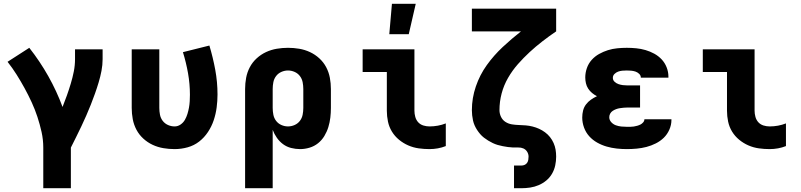

<svg xmlns="http://www.w3.org/2000/svg" viewBox="-20 -781 4240 1016"><path d="M355 215H209V0Q209 -42 200 -82.5Q191 -123 178 -162.5Q165 -202 147.5 -240Q130 -278 110 -314.5Q90 -351 68 -386Q46 -421 20 -454L135 -528Q191 -457 235.5 -378Q280 -299 311 -215Q323 -245 334 -276Q345 -307 354.5 -338.5Q364 -370 370.5 -402.5Q377 -435 377 -468V-520H523V-468Q523 -437 517 -406Q511 -375 502 -345Q493 -315 482.5 -285.5Q472 -256 460.5 -227Q449 -198 436.5 -169.5Q424 -141 410.5 -112.5Q397 -84 383 -56Q369 -28 355 0Z M904 8Q874 8 844.5 3Q815 -2 788 -14.5Q761 -27 738.5 -47.5Q716 -68 702 -94.5Q688 -121 682.5 -150.5Q677 -180 677 -210V-520H823V-210Q823 -192 826.5 -174Q830 -156 841 -141.5Q852 -127 869 -119.5Q886 -112 904 -112Q921 -112 935.5 -122Q950 -132 958.5 -147Q967 -162 972 -178.5Q977 -195 980 -211.5Q983 -228 984 -245.5Q985 -263 985 -280Q985 -337 975 -393.5Q965 -450 948 -505L1088 -540Q1107 -477 1119 -412Q1131 -347 1131 -281Q1131 -247 1126.5 -212.5Q1122 -178 1111 -145Q1100 -112 1080.5 -82.5Q1061 -53 1034 -32Q1007 -11 973 -1.5Q939 8 904 8Z M1277 215V-310Q1277 -340 1282.5 -369.5Q1288 -399 1302 -425.5Q1316 -452 1338.5 -472.5Q1361 -493 1388 -505.5Q1415 -518 1444.5 -523Q1474 -528 1504 -528Q1534 -528 1563.5 -523Q1593 -518 1620 -505.5Q1647 -493 1669.5 -472.5Q1692 -452 1706 -425.5Q1720 -399 1725.5 -369.5Q1731 -340 1731 -310V-210Q1731 -184 1728 -158.5Q1725 -133 1717.5 -108.5Q1710 -84 1696.5 -61.5Q1683 -39 1663 -23Q1643 -7 1618 0.5Q1593 8 1568 8Q1544 8 1520.5 2Q1497 -4 1478 -18Q1459 -32 1445 -52Q1431 -72 1423 -94V215ZM1504 -112Q1522 -112 1539 -119.5Q1556 -127 1567 -141.5Q1578 -156 1581.5 -174Q1585 -192 1585 -210V-310Q1585 -328 1581.5 -346Q1578 -364 1567 -378.5Q1556 -393 1539 -400.5Q1522 -408 1504 -408Q1486 -408 1469 -400.5Q1452 -393 1441 -378.5Q1430 -364 1426.5 -346Q1423 -328 1423 -310V-210Q1423 -192 1426.5 -174Q1430 -156 1441 -141.5Q1452 -127 1469 -119.5Q1486 -112 1504 -112Z M2253 8Q2224 8 2195.5 4Q2167 0 2140.5 -11.5Q2114 -23 2091.5 -41.5Q2069 -60 2054 -84.5Q2039 -109 2033 -137.5Q2027 -166 2027 -195V-400H1899V-520H2173V-195Q2173 -179 2177.5 -162.5Q2182 -146 2193 -134Q2204 -122 2220 -117Q2236 -112 2253 -112Q2275 -112 2297 -116Q2319 -120 2339 -128V-8Q2319 0 2297 4Q2275 8 2253 8ZM2040 -600 2054 -761H2180L2143 -600Z M2700 215V95H2739Q2748 95 2756 91.5Q2764 88 2769 81Q2774 74 2775.5 65Q2777 56 2777 48Q2777 34 2769.5 22Q2762 10 2749.5 4.5Q2737 -1 2723 -0.5Q2709 0 2695 -0.5Q2681 -1 2667.5 -3Q2654 -5 2640.5 -7.5Q2627 -10 2613.5 -14Q2600 -18 2587.5 -24Q2575 -30 2563.5 -37Q2552 -44 2541 -52.5Q2530 -61 2521 -71.5Q2512 -82 2504.5 -93.5Q2497 -105 2491.5 -117.5Q2486 -130 2483 -143.5Q2480 -157 2478.5 -171Q2477 -185 2477 -198Q2477 -262 2498 -323.5Q2519 -385 2556 -436.5Q2593 -488 2640 -532Q2687 -576 2737 -615H2477V-735H2923V-615Q2886 -590 2850.5 -562.5Q2815 -535 2782.5 -505Q2750 -475 2720.5 -441.5Q2691 -408 2668.5 -369Q2646 -330 2634.5 -286.5Q2623 -243 2623 -198Q2623 -180 2631 -163Q2639 -146 2654.5 -136Q2670 -126 2688.5 -123Q2707 -120 2725.5 -119.5Q2744 -119 2762 -117.5Q2780 -116 2798 -111.5Q2816 -107 2832.5 -99.5Q2849 -92 2864 -81Q2879 -70 2890.5 -55.5Q2902 -41 2909.5 -24Q2917 -7 2920 11Q2923 29 2923 48Q2923 71 2918 94.5Q2913 118 2901 138.5Q2889 159 2871 174Q2853 189 2831 198.5Q2809 208 2785.5 211.5Q2762 215 2739 215Z M3297 8Q3270 8 3243 5Q3216 2 3190 -5.5Q3164 -13 3140 -26.5Q3116 -40 3098 -60Q3080 -80 3070.5 -106Q3061 -132 3061 -159Q3061 -178 3065.5 -196Q3070 -214 3081 -228.5Q3092 -243 3107 -253.5Q3122 -264 3139 -272Q3125 -279 3113 -289Q3101 -299 3092.5 -312Q3084 -325 3080.5 -340.5Q3077 -356 3077 -371Q3077 -396 3085.5 -420.5Q3094 -445 3111 -464Q3128 -483 3150.5 -495.5Q3173 -508 3197 -515.5Q3221 -523 3246.5 -525.5Q3272 -528 3297 -528Q3322 -528 3347 -525.5Q3372 -523 3396 -516Q3420 -509 3442 -497Q3464 -485 3481 -467Q3498 -449 3507.5 -425Q3517 -401 3517 -376V-370H3371V-371Q3371 -382 3362 -390.5Q3353 -399 3342 -402.5Q3331 -406 3319.5 -407Q3308 -408 3297 -408Q3285 -408 3273.5 -407Q3262 -406 3251 -402Q3240 -398 3231.5 -389.5Q3223 -381 3223 -369Q3223 -357 3232 -348.5Q3241 -340 3252.5 -336Q3264 -332 3276 -330.5Q3288 -329 3300 -329H3367V-212H3300Q3290 -212 3280 -211Q3270 -210 3260 -208.5Q3250 -207 3240.5 -203.5Q3231 -200 3222.5 -194.5Q3214 -189 3209 -180Q3204 -171 3204 -161Q3204 -146 3214.5 -134.5Q3225 -123 3239 -118Q3253 -113 3267.5 -111.5Q3282 -110 3297 -110Q3306 -110 3315.5 -110Q3325 -110 3334 -111.5Q3343 -113 3352 -115.5Q3361 -118 3369 -122Q3377 -126 3383.5 -133.5Q3390 -141 3390 -150H3533V-146Q3533 -120 3522 -95Q3511 -70 3492.5 -52Q3474 -34 3450 -22Q3426 -10 3401 -3.5Q3376 3 3349.5 5.5Q3323 8 3297 8Z M4053 8Q4024 8 3995.5 4Q3967 0 3940.5 -11.5Q3914 -23 3891.5 -41.5Q3869 -60 3854 -84.5Q3839 -109 3833 -137.5Q3827 -166 3827 -195V-400H3699V-520H3973V-195Q3973 -179 3977.5 -162.5Q3982 -146 3993 -134Q4004 -122 4020 -117Q4036 -112 4053 -112Q4075 -112 4097 -116Q4119 -120 4139 -128V-8Q4119 0 4097 4Q4075 8 4053 8Z"/></svg>

Font: Iosevka Heavy Extended
Style: Regular
Weight: 900
Width: 7
Monospace: yes
Designer: Belleve Invis
Foundry: Belleve Invis
Version: Version 32.5.0; ttfautohint (v1.8.4)